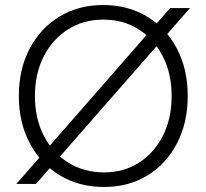

<svg xmlns="http://www.w3.org/2000/svg" viewBox="-20 -732 821 764"><path d="M45 0 657 -700H736L123 0ZM394 12Q295 12 218.5 -34Q142 -80 98.5 -162Q55 -244 55 -350Q55 -457 98 -538.5Q141 -620 216.5 -666Q292 -712 391 -712Q490 -712 566 -665.5Q642 -619 684.5 -537.5Q727 -456 727 -350Q727 -244 684.5 -162Q642 -80 567 -34Q492 12 394 12ZM394 -46Q473 -46 533.5 -85Q594 -124 628.5 -192.5Q663 -261 663 -350Q663 -439 628 -507.5Q593 -576 532 -615Q471 -654 391 -654Q312 -654 250.5 -615Q189 -576 154 -507.5Q119 -439 119 -350Q119 -261 154 -192.5Q189 -124 251.5 -85Q314 -46 394 -46Z"/></svg>

Font: Figtree Light
Style: Regular
Weight: 300
Designer: Erik Kennedy
Foundry: Erik Kennedy
Version: Version 2.001;gftools[0.9.30]